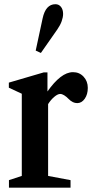

<svg xmlns="http://www.w3.org/2000/svg" viewBox="-20 -870 431 890"><path d="M21.5 0V-35L81 -54.5V-435.5L21 -463.5V-487L183 -534.5H200V-446Q230.5 -489.5 260.2 -512.5Q290 -535.5 318.5 -535.5Q348 -535.5 367.5 -514.5Q387 -493.5 387 -462.5Q387 -432.5 372.8 -412.2Q358.5 -392 338 -392Q317 -392 299 -410.5Q275.5 -434.5 259 -434.5Q247.5 -434.5 231.5 -421Q215.5 -407.5 203 -387.5V-54.5L307 -35V0ZM169.5 -624.5 145.5 -635.5 177.5 -784.5Q191.5 -850.5 237 -850.5Q253 -850.5 262.8 -838Q272.5 -825.5 272.5 -805.5Q272.5 -790.5 266 -772Q259.5 -753.5 246 -734Z"/></svg>

Font: Libre Caslon Condensed
Style: Bold
Weight: 700
Designer: Pablo Impallari, Rodrigo Fuenzalida, Katja Schimmel, Ertekin Erdin
Foundry: Pablo Impallari, Rodrigo Fuenzalida
Version: Version 2.000; ttfautohint (v1.8.4.7-5d5b);gftools[0.9.33]